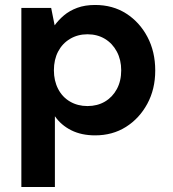

<svg xmlns="http://www.w3.org/2000/svg" viewBox="-20 -533 695 773"><path d="M66 220V-501H186L200 -431Q216 -453 238 -471.5Q260 -490 291 -501.5Q322 -513 363 -513Q434 -513 488 -478.5Q542 -444 573.5 -384.5Q605 -325 605 -249Q605 -174 573 -115Q541 -56 487 -22Q433 12 363 12Q308 12 267 -8.5Q226 -29 201 -65V220ZM332 -106Q372 -106 402.5 -124Q433 -142 450.5 -174.5Q468 -207 468 -250Q468 -292 450.5 -325Q433 -358 402.5 -376.5Q372 -395 332 -395Q293 -395 262 -376.5Q231 -358 214 -325.5Q197 -293 197 -250Q197 -208 214 -175Q231 -142 262 -124Q293 -106 332 -106Z"/></svg>

Font: DM Sans 18pt
Style: Bold
Weight: 700
Designer: Colophon Foundry, Jonny Pinhorn
Foundry: Colophon Foundry
Version: Version 4.004;gftools[0.9.30]